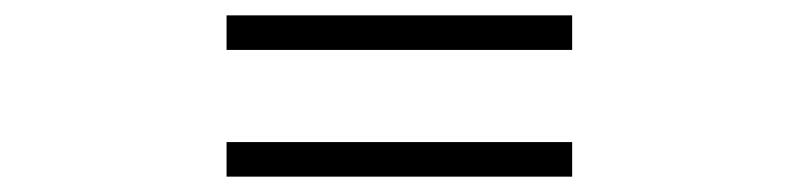

<svg xmlns="http://www.w3.org/2000/svg" viewBox="-20 -505 1040 250"><path d="M725 -485H275V-440H725ZM725 -320H275V-275H725Z"/></svg>

Font: Noto Sans JP Black
Style: Regular
Weight: 900
Designer: Ryoko NISHIZUKA 西塚涼子 (kana, bopomofo & ideographs); Paul D. Hunt (Latin, Greek & Cyrillic); Sandoll Communications 산돌커뮤니
Foundry: Adobe
Version: Version 2.002;hotconv 1.0.116;makeotfexe 2.5.65601